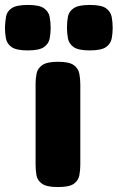

<svg xmlns="http://www.w3.org/2000/svg" viewBox="-116 -748 476 777"><path d="M118 9Q73 9 54 -4.5Q35 -18 31.5 -39Q28 -60 28 -82V-408Q28 -430 32 -450.5Q36 -471 55 -484.5Q74 -498 119 -498Q164 -498 182.5 -484.5Q201 -471 205 -450Q209 -429 209 -406V-81Q209 -59 205 -38Q201 -17 182.5 -4Q164 9 118 9ZM247 -544Q201 -544 182 -557.5Q163 -571 159 -592.5Q155 -614 155 -637Q155 -660 159 -681Q163 -702 182.5 -715Q202 -728 248 -728Q294 -728 313 -714.5Q332 -701 336 -679.5Q340 -658 340 -635Q340 -613 336 -592Q332 -571 313 -557.5Q294 -544 247 -544ZM-4 -544Q-50 -544 -69 -557.5Q-88 -571 -92 -592.5Q-96 -614 -96 -637Q-95 -660 -91.5 -681Q-88 -702 -68.5 -715Q-49 -728 -3 -728Q43 -728 62 -714.5Q81 -701 85 -679.5Q89 -658 89 -635Q89 -613 85 -592Q81 -571 62 -557.5Q43 -544 -4 -544Z"/></svg>

Font: Fredoka
Style: Bold
Weight: 700
Designer: Ben Nathan
Foundry: Milena B. Brandão, Ben Nathan
Version: Version 2.001